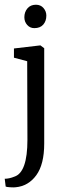

<svg xmlns="http://www.w3.org/2000/svg" viewBox="-27 -612 271 812"><path d="M89 -21 88 -353 32 -368V-407L143 -420H144L160 -408V-5Q160 83 126.5 129Q93 175 39 180Q32 181 16 180Q0 179 -3 177L-7 144Q12 144 34 135Q89 117 89 -21ZM118 -493Q100 -493 88 -506.5Q76 -520 76 -539Q76 -561 89 -576.5Q102 -592 125 -592Q145 -592 157 -578Q169 -564 169 -546Q169 -523 156 -508Q143 -493 118 -493Z"/></svg>

Font: Aikya
Style: Regular
Weight: 400
Designer: Neelakash Kshetrimayum (Latin subset based on Merriweather by Eben Sorkin)
Foundry: Brand New Type
Version: Version 1.00 b005